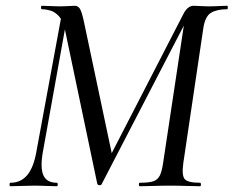

<svg xmlns="http://www.w3.org/2000/svg" viewBox="-20 -645 809 665"><path d="M464 0Q461 0 461 -6Q461 -12 464 -12Q495 -12 510.5 -17Q526 -22 533.5 -37Q541 -52 545 -81L621 -585L646 -613L332 -7Q330 -3 324.5 -3.5Q319 -4 317 -8L205 -542Q198 -574 184 -589Q170 -604 154.5 -608.5Q139 -613 125 -613Q122 -613 122 -619Q122 -625 125 -625Q137 -625 152.5 -624Q168 -623 183 -623Q202 -623 217 -624Q232 -625 239 -625Q250 -625 256.5 -615Q263 -605 270 -573L370 -100L327 -37L617 -600Q631 -625 651 -625Q658 -625 673 -624Q688 -623 701 -623Q723 -623 737.5 -624Q752 -625 767 -625Q769 -625 769 -619Q769 -613 767 -613Q731 -613 710.5 -600.5Q690 -588 684 -546L615 -81Q609 -38 619.5 -25Q630 -12 673 -12Q676 -12 676 -6Q676 0 673 0Q653 0 626 -1Q599 -2 569 -2Q538 -2 512 -1Q486 0 464 0ZM16 0Q13 0 13 -6Q13 -12 16 -12Q51 -12 73 -37Q95 -62 105 -114L195 -602L215 -600L128 -116Q119 -63 130.5 -37.5Q142 -12 177 -12Q180 -12 180 -6Q180 0 177 0Q160 0 140.5 -1Q121 -2 96 -2Q75 -2 55 -1Q35 0 16 0Z"/></svg>

Font: Cormorant Light Medium
Style: Italic
Weight: 500
Italic angle: -10°
Version: Version 4.000